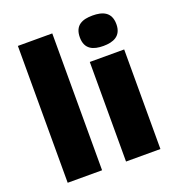

<svg xmlns="http://www.w3.org/2000/svg" viewBox="-139 -889 926 1002"><g transform="rotate(-20 324.0 -388.0)"><path d="M257 0V-760H66V0Z M486 -776C430 -776 385 -759 385 -691C385 -625 430 -607 486 -607C541 -607 588 -625 588 -691C588 -759 541 -776 486 -776ZM581 -553H390V0H581Z"/></g></svg>

Font: Noto Sans Gujarati Black
Style: Regular
Weight: 900
Designer: Jelle Bosma - Monotype Design Team, Universal Thirst
Foundry: Monotype Imaging Inc.
Version: Version 2.106